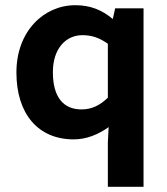

<svg xmlns="http://www.w3.org/2000/svg" viewBox="-20 -523 641 737"><path d="M397 -35 394 23V194H531V-491H422L413 -450C371 -485 327 -503 269 -503C148 -503 43 -403 43 -245C43 -86 126 12 263 12C313 12 357 -7 397 -35ZM394 -355V-148C362 -117 330 -103 293 -103C224 -103 183 -149 183 -246C183 -339 235 -388 296 -388C329 -388 359 -380 394 -355Z"/></svg>

Font: Falling Sky
Style: SeBd
Weight: 600
Designer: Paul D. Hunt
Foundry: Adobe Systems Incorporated
Version: Version 1.02